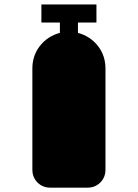

<svg xmlns="http://www.w3.org/2000/svg" viewBox="-20 -783 626 872"><path d="M459 -471.7C459 -510.7 447.6 -544.9 424.8 -574.2C402 -603.5 371.7 -623.4 334 -633.8V-680.7H418V-762.7H168V-680.7H252V-633.8C214.2 -623.4 183.9 -603.5 161.1 -574.2C138.3 -544.9 127 -510.7 127 -471.7V-12.7C127 10.7 134.8 30.3 150.4 45.9C166 61.5 185.5 69.3 209 69.3H377C400.4 69.3 419.9 61.5 435.5 45.9C451.2 30.3 459 10.7 459 -12.7Z"/></svg>

Font: CaskaydiaCove Nerd Font
Style: Bold
Weight: 700
Designer: Aaron Bell
Foundry: Saja Typeworks
Version: Version 2111.1;Nerd Fonts 2.3.0